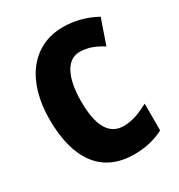

<svg xmlns="http://www.w3.org/2000/svg" viewBox="-174 -840 898 965"><g transform="rotate(-30 275.0 -357.0)"><path d="M343 -574C391 -574 432 -557 474 -530L524 -674C462 -708 397 -724 333 -724C150 -724 43 -574 43 -355C43 -125 137 10 326 10C390 10 446 -3 497 -30V-185C449 -160 403 -140 351 -140C267 -140 226 -212 226 -354C226 -491 268 -574 343 -574Z"/></g></svg>

Font: Noto Sans Hebrew Condensed Black
Style: Regular
Weight: 900
Width: 3
Designer: Monotype Design Team
Foundry: Monotype Imaging Inc.
Version: Version 2.004